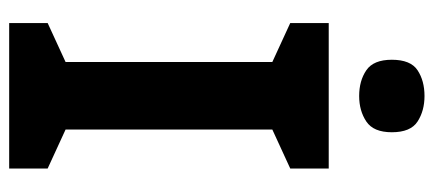

<svg xmlns="http://www.w3.org/2000/svg" viewBox="-290 -678 968 429"><g transform="rotate(90 194.5 -464.0)"><path d="M357 0H32V-86L119 -126V-588L32 -628V-714H357V-628L270 -588V-126L357 -86ZM195 -928Q228 -928 252 -912.5Q276 -897 276 -855Q276 -814 252 -798Q228 -782 195 -782Q161 -782 137.5 -798Q114 -814 114 -855Q114 -897 137.5 -912.5Q161 -928 195 -928Z"/></g></svg>

Font: Noto Sans Sinhala
Style: Regular
Weight: 400
Designer: Jelle Bosma - Monotype Design Team
Foundry: Monotype Imaging Inc.
Version: Version 2.006